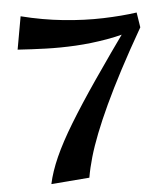

<svg xmlns="http://www.w3.org/2000/svg" viewBox="-52 -756 712 815"><g transform="rotate(-5 304.0 -348.5)"><path d="M134 12Q145 -40 172 -100.5Q199 -161 245.5 -237.5Q292 -314 360.5 -414Q429 -514 523 -645L568 -618Q514 -524 473 -446Q432 -368 402 -303.5Q372 -239 351 -185.5Q330 -132 317 -87Q304 -42 297 -1ZM568 -618Q492 -592 422.5 -580Q353 -568 288 -564.5Q223 -561 161.5 -563Q100 -565 41 -569L66 -709Q157 -686 246 -677Q335 -668 415 -670.5Q495 -673 558 -682Z"/></g></svg>

Font: Marhey Light
Style: Regular
Weight: 400
Version: Version 1.000